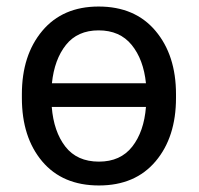

<svg xmlns="http://www.w3.org/2000/svg" viewBox="-20 -558 608 588"><path d="M427 -303Q419.5 -376 383.2 -420.5Q347 -465 282 -465Q217.5 -465 182 -420.5Q146.5 -376 139 -303ZM283 -63Q349 -63 385 -109Q421 -155 427 -230.5H138.5Q144.5 -155 180.2 -109Q216 -63 283 -63ZM283 10Q171.5 10 109.2 -63.8Q47 -137.5 47 -258V-269.5Q47 -389 109.5 -463.5Q172 -538 282 -538Q393.5 -538 456.2 -463.5Q519 -389 519 -269.5V-258Q519 -138 456.5 -64Q394 10 283 10Z"/></svg>

Font: Roberto Sans
Style: Regular
Weight: 400
Designer: Google (font) & Cristiano Sobral (main changes)
Version: Version 1.500; ttfautohint (v1.8.4.7-5d5b-dirty)